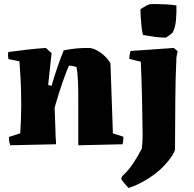

<svg xmlns="http://www.w3.org/2000/svg" viewBox="-20 -713 959 949"><path d="M30 5Q24 -15 24 -36L80 -54Q82 -83 83.5 -119.5Q85 -156 85 -192Q85 -225 84 -265Q83 -305 80.5 -344Q78 -383 76 -410L22 -421Q18 -437 21 -456Q67 -462 113.5 -467.5Q160 -473 207 -476L235 -450L218 -293L235 -289Q249 -337 263 -378.5Q277 -420 295 -464Q330 -471 357 -473.5Q384 -476 417 -476Q437 -476 459 -464Q481 -452 499 -434.5Q517 -417 526 -400Q529 -313 532 -227Q535 -141 538 -54L590 -37Q590 -28 589 -18.5Q588 -9 586 0Q537 1 479.5 2.5Q422 4 367 5V-224Q367 -247 366.5 -276Q366 -305 364 -333.5Q362 -362 358 -382Q342 -387 321 -389Q312 -369 299.5 -335Q287 -301 274 -260.5Q261 -220 250 -181L254 -71L255 -35Q256 -26 256.5 -17.5Q257 -9 257 0Q200 1 140.5 2.5Q81 4 30 5ZM615 216Q606 206 596.5 195Q587 184 579 172Q580 165 584 158Q616 129 641.5 89.5Q667 50 681 21Q683 6 684 -12Q685 -30 685 -49Q684 -142 682 -228.5Q680 -315 676 -408Q661 -412 647 -415Q633 -418 619 -422Q619 -441 625 -461L839 -476L858 -460L852 -429Q847 -320 846.5 -213.5Q846 -107 845 22Q845 37 824 66.5Q803 96 772 125Q741 153 698 178.5Q655 204 615 216ZM687 -540Q682 -557 679.5 -581.5Q677 -606 675.5 -629.5Q674 -653 674 -666Q676 -669 686 -675Q696 -681 706.5 -686.5Q717 -692 721 -692Q729 -693 751 -693Q773 -693 800.5 -691.5Q828 -690 852 -686Q853 -652 850 -615.5Q847 -579 834 -553Q834 -552 826 -545.5Q818 -539 809.5 -533Q801 -527 800 -527Q774 -527 744 -531Q714 -535 687 -540Z"/></svg>

Font: Labrada ExtraBold
Style: Regular
Weight: 800
Designer: Mercedes Jáuregui
Foundry: Omnibus-Type Team
Version: Version 1.000; ttfautohint (v1.8.4.7-5d5b)